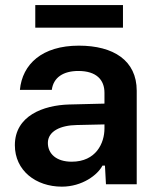

<svg xmlns="http://www.w3.org/2000/svg" viewBox="-20 -714 611 744"><path d="M219.7 9.3C298.8 9.3 358.9 -36.6 377 -72.3H386.7L390.6 0H509.8V-362.3C509.8 -480 419.4 -537.1 285.6 -537.1C143.1 -537.1 66.4 -465.3 57.1 -365.7H180.7C187 -414.1 225.6 -439 283.7 -439C354 -439 384.8 -404.3 384.8 -354.5V-312.5L247.6 -309.1C147.5 -306.2 37.6 -265.1 37.6 -151.4C37.6 -53.2 118.7 9.3 219.7 9.3ZM116.7 -606.9H456.5V-694.3H116.7ZM165.5 -160.2C165.5 -205.6 214.8 -228.5 277.3 -229.5L384.8 -231.9V-216.3C384.8 -159.2 352.1 -87.4 257.8 -87.4C198.2 -87.4 165.5 -118.2 165.5 -160.2Z"/></svg>

Font: Faust Sans Bold
Style: Regular
Weight: 700
Designer: Andreas Faust
Version: Version 1.003;Glyphs 3.1.2 (3151)